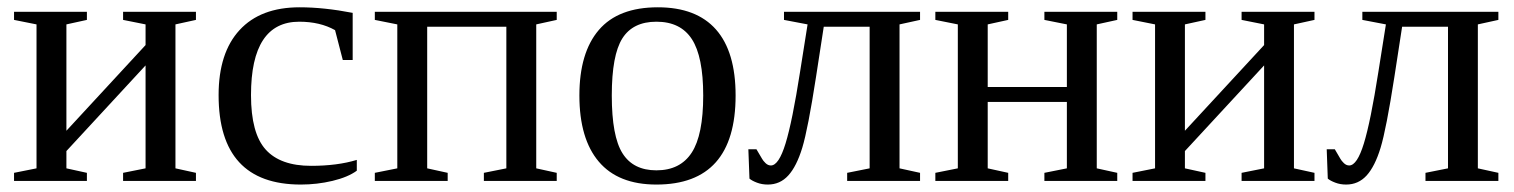

<svg xmlns="http://www.w3.org/2000/svg" viewBox="-20 -491 4109 521"><path d="M79.1 -424.8 18.1 -437V-459H215.8V-437L160.2 -424.8V-136.2L375 -368.7V-424.8L314 -437V-459H511.7V-437L456.1 -424.8V-34.2L511.7 -22V0H314V-22L375 -34.2V-313.5L160.2 -81.1V-34.2L215.8 -22V0H18.1V-22L79.1 -34.2Z M948.2 -27.8Q924.3 -10.3 882.3 -0.2Q840.3 9.8 796.4 9.8Q573.2 9.8 573.2 -232.9Q573.2 -347.7 630.1 -409.4Q687 -471.2 793 -471.2Q858.9 -471.2 937 -456.1V-328.1H910.2L889.2 -409.2Q848.6 -432.1 792 -432.1Q661.1 -432.1 661.1 -232.9Q661.1 -129.4 700.9 -85.2Q740.7 -41 824.2 -41Q895.5 -41 948.2 -57.1Z M1058.1 -424.8 997.1 -437V-459H1490.7V-437L1435.1 -424.8V-34.2L1490.7 -22V0H1293V-22L1354 -34.2V-418.5H1139.2V-34.2L1194.8 -22V0H997.1V-22L1058.1 -34.2Z M1976.1 -231.9Q1976.1 9.8 1761.2 9.8Q1657.7 9.8 1605 -52.2Q1552.2 -114.3 1552.2 -231.9Q1552.2 -348.1 1605 -409.7Q1657.7 -471.2 1765.1 -471.2Q1869.6 -471.2 1922.9 -410.9Q1976.1 -350.6 1976.1 -231.9ZM1888.2 -231.9Q1888.2 -337.4 1857.4 -384.8Q1826.7 -432.1 1761.2 -432.1Q1697.3 -432.1 1668.7 -386.7Q1640.1 -341.3 1640.1 -231.9Q1640.1 -121.1 1669.2 -75Q1698.2 -28.8 1761.2 -28.8Q1825.7 -28.8 1856.9 -76.7Q1888.2 -124.5 1888.2 -231.9Z M2071.8 -42Q2093.3 -42 2111.6 -101.6Q2129.9 -161.1 2150.9 -295.4L2171.4 -424.8L2107.4 -437V-459H2476.6V-437L2420.9 -424.8V-34.2L2476.6 -22V0H2278.8V-22L2339.8 -34.2V-418.5H2215.3L2194.3 -282.2Q2172.4 -140.6 2157 -90.1Q2141.6 -39.6 2119.1 -14.9Q2096.7 9.8 2063.5 9.8Q2047.4 9.8 2033.9 4.6Q2020.5 -0.5 2013.7 -6.3L2010.7 -85.9H2032.7L2047.9 -60.1Q2050.8 -54.7 2057.4 -48.3Q2064 -42 2071.8 -42Z M2579.1 -424.8 2518.1 -437V-459H2715.8V-437L2660.2 -424.8V-254.9H2875V-424.8L2814 -437V-459H3011.7V-437L2956.1 -424.8V-34.2L3011.7 -22V0H2814V-22L2875 -34.2V-214.4H2660.2V-34.2L2715.8 -22V0H2518.1V-22L2579.1 -34.2Z M3114.3 -424.8 3053.2 -437V-459H3251V-437L3195.3 -424.8V-136.2L3410.2 -368.7V-424.8L3349.1 -437V-459H3546.9V-437L3491.2 -424.8V-34.2L3546.9 -22V0H3349.1V-22L3410.2 -34.2V-313.5L3195.3 -81.1V-34.2L3251 -22V0H3053.2V-22L3114.3 -34.2Z M3641.1 -42Q3662.6 -42 3680.9 -101.6Q3699.2 -161.1 3720.2 -295.4L3740.7 -424.8L3676.8 -437V-459H4045.9V-437L3990.2 -424.8V-34.2L4045.9 -22V0H3848.1V-22L3909.2 -34.2V-418.5H3784.7L3763.7 -282.2Q3741.7 -140.6 3726.3 -90.1Q3710.9 -39.6 3688.5 -14.9Q3666 9.8 3632.8 9.8Q3616.7 9.8 3603.3 4.6Q3589.8 -0.5 3583 -6.3L3580.1 -85.9H3602.1L3617.2 -60.1Q3620.1 -54.7 3626.7 -48.3Q3633.3 -42 3641.1 -42Z"/></svg>

Font: Tinos
Style: Regular
Weight: 400
Designer: Steve Matteson
Foundry: Monotype Imaging Inc.
Version: Version 1.23